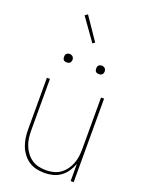

<svg xmlns="http://www.w3.org/2000/svg" viewBox="-175 -1033 849 1123"><g transform="rotate(20 250.0 -471.5)"><path d="M247 8Q221 8 195.5 2Q170 -4 149 -18.5Q128 -33 112.5 -54Q97 -75 88 -99Q79 -123 75.5 -148.5Q72 -174 72 -200V-520H91V-200Q91 -177 94 -153.5Q97 -130 105.5 -108Q114 -86 128 -67Q142 -48 161 -34.5Q180 -21 203.5 -15.5Q227 -10 250 -10Q273 -10 296.5 -15.5Q320 -21 339 -34.5Q358 -48 372 -67Q386 -86 394.5 -108Q403 -130 406 -153.5Q409 -177 409 -200V-520H428V0H409V-107Q400 -82 385 -59.5Q370 -37 348 -21Q326 -5 300 1.5Q274 8 247 8ZM350 -644Q345 -644 339.5 -645.5Q334 -647 330.5 -650.5Q327 -654 325.5 -659.5Q324 -665 324 -670Q324 -675 325.5 -680.5Q327 -686 330.5 -689.5Q334 -693 339.5 -695Q345 -697 350 -697Q355 -697 360.5 -695Q366 -693 369.5 -689.5Q373 -686 375 -680.5Q377 -675 377 -670Q377 -665 375 -659.5Q373 -654 369.5 -650.5Q366 -647 360.5 -645.5Q355 -644 350 -644ZM150 -644Q145 -644 139.5 -645.5Q134 -647 130.5 -650.5Q127 -654 125.5 -659.5Q124 -665 124 -670Q124 -675 125.5 -680.5Q127 -686 130.5 -689.5Q134 -693 139.5 -695Q145 -697 150 -697Q155 -697 160.5 -695Q166 -693 169.5 -689.5Q173 -686 175 -680.5Q177 -675 177 -670Q177 -665 175 -659.5Q173 -654 169.5 -650.5Q166 -647 160.5 -645.5Q155 -644 150 -644ZM253 -800 154 -939 171 -951 267 -810Z"/></g></svg>

Font: Iosevka Term Curly Thin
Style: Regular
Weight: 100
Designer: Belleve Invis
Foundry: Belleve Invis
Version: Version 32.3.0